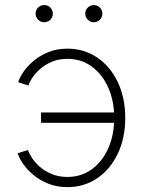

<svg xmlns="http://www.w3.org/2000/svg" viewBox="-20 -745 580 774"><path d="M252 9.3Q208.5 9.3 173.8 -4.9Q139.2 -19 113.5 -40.8Q87.9 -62.5 72.3 -85.7Q56.6 -108.9 51.3 -127.4L92.8 -140.1Q96.7 -127.4 108.6 -108.9Q120.6 -90.3 140.4 -72.8Q160.2 -55.2 188.2 -43.5Q216.3 -31.7 252 -31.7Q308.1 -31.7 350.6 -63Q393.1 -94.2 416.7 -147.9Q440.4 -201.7 440.4 -269.5Q440.4 -337.4 416.7 -391.1Q393.1 -444.8 350.6 -476.3Q308.1 -507.8 252 -507.8Q216.8 -507.8 189.2 -496.1Q161.6 -484.4 141.8 -467Q122.1 -449.7 110.4 -431.6Q98.6 -413.6 94.7 -400.4L53.2 -413.6Q58.6 -431.6 74.2 -454.8Q89.8 -478 115 -499.3Q140.1 -520.5 174.3 -534.7Q208.5 -548.8 252 -548.8Q319.3 -548.8 372.1 -512.9Q424.8 -477.1 454.8 -414.1Q484.9 -351.1 484.9 -269.5Q484.9 -188.5 454.8 -125.5Q424.8 -62.5 372.1 -26.6Q319.3 9.3 252 9.3ZM450.7 -250H145.5V-291.5H450.7ZM358.4 -655.3Q344.2 -655.3 334 -665.5Q323.7 -675.8 323.7 -689.9Q323.7 -704.6 334 -714.6Q344.2 -724.6 358.4 -724.6Q372.6 -724.6 382.6 -714.4Q392.6 -704.1 392.6 -689.9Q392.6 -675.8 382.6 -665.5Q372.6 -655.3 358.4 -655.3ZM158.2 -655.3Q144 -655.3 133.8 -665.5Q123.5 -675.8 123.5 -689.9Q123.5 -704.6 133.8 -714.6Q144 -724.6 158.2 -724.6Q172.9 -724.6 182.9 -714.4Q192.9 -704.1 192.9 -689.9Q192.9 -675.8 182.9 -665.5Q172.9 -655.3 158.2 -655.3Z"/></svg>

Font: Inter 17pt ExtraLight
Style: Regular
Weight: 250
Version: Version 4.001;git-66647c0bb